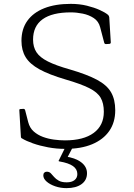

<svg xmlns="http://www.w3.org/2000/svg" viewBox="-20 -763 694 993"><path d="M341 -404Q430 -378 481.5 -350.5Q533 -323 554.5 -285.5Q576 -248 576 -193Q576 -130 545 -85.5Q514 -41 456.5 -17Q399 7 318 7Q272 7 229 -1Q186 -9 150.5 -21.5Q115 -34 94 -47Q88 -49 88 -57L80 -192Q79 -199 86 -199L101 -200Q108 -200 110 -193L126 -131Q134 -101 154.5 -83Q175 -65 202 -55Q229 -45 259 -41Q289 -37 316 -37Q412 -37 464.5 -75.5Q517 -114 517 -185Q517 -229 500.5 -257.5Q484 -286 441 -307.5Q398 -329 319 -352Q234 -377 184 -404.5Q134 -432 112.5 -467.5Q91 -503 91 -552Q91 -613 121.5 -655.5Q152 -698 209 -720.5Q266 -743 346 -743Q391 -743 429.5 -733.5Q468 -724 496.5 -711Q525 -698 539 -686Q544 -681 545 -674L553 -544Q553 -537 546 -536L528 -535Q521 -535 519 -542L498 -622Q490 -653 465 -669.5Q440 -686 408 -692.5Q376 -699 346 -699Q250 -699 200.5 -663.5Q151 -628 151 -558Q151 -520 168.5 -493Q186 -466 228 -445Q270 -424 341 -404ZM324 210Q293 210 265.5 200.5Q238 191 221 176Q204 161 204 144Q204 135 209 130Q214 125 222 125Q235 125 243 133.5Q251 142 260 152.5Q269 163 284 171.5Q299 180 325 180Q351 180 365.5 168.5Q380 157 380 137Q380 112 357.5 96Q335 80 288 72Q280 71 285 65L326 -18H365L321 66L316 46Q369 53 399.5 76Q430 99 430 133Q430 169 401.5 189.5Q373 210 324 210Z"/></svg>

Font: Hahmlet ExtraLight
Style: Regular
Weight: 250
Designer: Minjoo Ham & Mark Frömberg
Foundry: hypertype
Version: Version 1.002